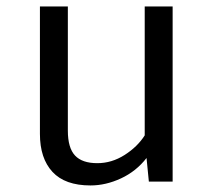

<svg xmlns="http://www.w3.org/2000/svg" viewBox="-20 -560 655 592"><path d="M189.2 -540V-157.4Q189.2 -104.1 211.3 -80.5Q233.3 -56.9 280 -56.9Q324.6 -56.9 364.4 -82.3Q404.1 -107.7 426.2 -142.6V-540H512.3V0H439L431.8 -72.8Q400 -31.8 353.1 -10Q306.2 11.8 259 11.8Q180.5 11.8 141.8 -30Q103.1 -71.8 103.1 -147.2V-540Z"/></svg>

Font: FiraCode Nerd Font Mono
Style: Regular
Weight: 400
Monospace: yes
Designer: Carrois Corporate, Edenspiekermann AG, Nikita Prokopov
Foundry: Carrois Corporate, Edenspiekermann AG, Nikita Prokopov
Version: Version 6.002;Nerd Fonts 3.4.0